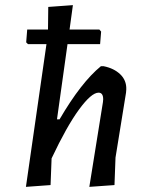

<svg xmlns="http://www.w3.org/2000/svg" viewBox="-20 -724 575 748"><path d="M384 -466Q424 -458 448.5 -434.5Q473 -411 472 -376L471 -363L430 -110L426 -3L328 4L381 -326L382 -337Q382 -363 364 -363Q336 -363 288 -297.5Q240 -232 181 -107L177 -3L81 4L161 -552H89L82 -559L86 -609H167L168 -697L264 -704L251 -609H367L374 -601L370 -552H243L202 -259H212Q296 -403 373 -466Z"/></svg>

Font: Alegreya Sans SC Medium
Style: Italic
Weight: 500
Italic angle: -7°
Designer: Juan Pablo del Peral
Foundry: Huerta Tipografica
Version: Version 2.007